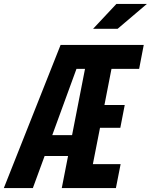

<svg xmlns="http://www.w3.org/2000/svg" viewBox="-58 -959 770 979"><path d="M257 0H533L557 -122H415.5L452 -307.5H555.5L578 -423.5H474.5L510.5 -608H651.5L675 -730H251L-38.5 0H109.5L169.5 -163.5H289ZM416.5 -812 535.5 -939H691L541.5 -812ZM208.5 -270 332 -608H375.5L309.5 -270Z"/></svg>

Font: Monaspace Neon
Style: Bold Italic
Weight: 700
Italic angle: -11°
Designer: Riley Cran & the Lettermatic Team
Foundry: Lettermatic
Version: Version 1.200 (Monaspace Neon)